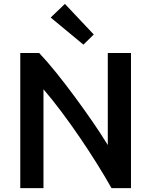

<svg xmlns="http://www.w3.org/2000/svg" viewBox="-20 -965 777 985"><path d="M84 0V-693H181Q222 -650 269 -591.5Q316 -533 364 -468Q412 -403 456 -339Q500 -275 533 -221V-693H652V0H552Q520 -57 478.5 -123.5Q437 -190 390 -259Q343 -328 295 -392Q247 -456 203 -507V0ZM408 -736 240 -875 313 -945 461 -788Z"/></svg>

Font: Ubuntu Sans SemiBold
Style: Regular
Weight: 600
Designer: Dalton Maag Ltd
Foundry: Dalton Maag Ltd
Version: Version 1.006; ttfautohint (v1.8.4.7-5d5b)